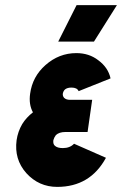

<svg xmlns="http://www.w3.org/2000/svg" viewBox="-20 -720 478 752"><path d="M341 -329H254Q239 -329 231 -337Q225 -344 226 -353Q228 -364 235 -370Q244 -377 260 -377Q282 -377 288 -363L413 -413Q408 -435 396 -452.5Q384 -470 365 -484Q329 -512 279 -512Q211 -512 158 -465Q107 -420 98 -353Q92 -311 109 -280Q96 -270 85.5 -258.5Q75 -247 67 -234Q50 -205 45 -171Q35 -96 83 -42Q132 12 204 12Q333 12 395 -102L270 -157Q254 -140 226 -140Q205 -140 195 -149Q187 -156 189 -171Q192 -182 199 -191Q212 -203 236 -203H323ZM208 -557H348L438 -700H280Z"/></svg>

Font: Unageo
Style: ExtraBold-Italic
Weight: 800
Designer: Richard Sepsi
Foundry: Richard Sepsi
Version: Version 2.000